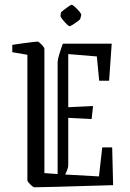

<svg xmlns="http://www.w3.org/2000/svg" viewBox="-20 -784 549 813"><path d="M32 -563V-594Q45 -596 69 -599.5Q93 -603 114.5 -605.5Q136 -608 140 -608Q142 -608 149 -602Q156 -596 162 -588.5Q168 -581 168 -578V-51L224 -47V-521Q224 -531 230.5 -552.5Q237 -574 246 -599H453L442 -442H400L390 -545L269 -555V-330L374 -335L368 -280L269 -285V-83Q269 -78 266 -68.5Q263 -59 256 -45L399 -37L413 -160H455L459 0Q377 2 321 4Q265 6 219.5 7Q174 8 125 9Q122 9 115 3Q108 -3 102 -10Q96 -17 96 -20V-552ZM238 -731Q239 -733 249 -741Q259 -749 270 -756.5Q281 -764 283 -764Q287 -764 297 -755Q307 -746 316 -735.5Q325 -725 324 -720L320 -705Q320 -702 310 -694.5Q300 -687 289 -680Q278 -673 275 -673Q271 -673 261.5 -682.5Q252 -692 244 -702.5Q236 -713 236 -716Z"/></svg>

Font: Grenze Gotisch Light
Style: Regular
Weight: 300
Designer: Renata Polastri
Foundry: Omnibus-Type
Version: Version 1.001